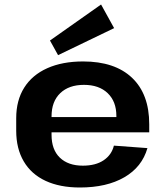

<svg xmlns="http://www.w3.org/2000/svg" viewBox="-20 -823 734 853"><path d="M335 10Q246 10 182.5 -19.5Q119 -49 85.5 -106Q52 -163 52 -242V-298Q52 -377 87.5 -433.5Q123 -490 190 -520Q257 -550 349 -550Q490 -550 566.5 -477.5Q643 -405 643 -271V-235H180V-303H519L497 -278V-308Q497 -372 458.5 -409Q420 -446 353 -446Q286 -446 247.5 -409Q209 -372 209 -306V-224Q209 -158 246 -122.5Q283 -87 348 -87Q405 -87 440.5 -111Q476 -135 486 -176L635 -165Q611 -81 532.5 -35.5Q454 10 335 10ZM487 -698 238 -578 202 -643 429 -803Z"/></svg>

Font: Pathway Extreme 72pt
Style: Bold
Weight: 700
Designer: Eduardo Rodriguez Tunni
Foundry: Eduardo Rodriguez Tunni
Version: Version 1.001;gftools[0.9.26]